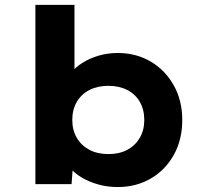

<svg xmlns="http://www.w3.org/2000/svg" viewBox="-20 -760 843 791"><path d="M464.9 10.6Q422.2 10.6 384 -0.3Q345.7 -11.1 315.9 -29.2Q286 -47.3 266.4 -70.5Q246.8 -93.7 241.3 -116.4L283.9 -123.5L274.8 -1.3H125.8V-740H286.8V-404.4L246.2 -412.3Q252.7 -436.6 271.7 -459.7Q290.7 -482.9 320.2 -501.4Q349.6 -519.9 386.6 -530.8Q423.6 -541.7 464.7 -541.7Q541 -541.7 601.1 -506.2Q661.2 -470.6 696 -408.2Q730.9 -345.9 730.9 -265.7Q730.9 -185 696.5 -122.7Q662.2 -60.4 601.9 -24.9Q541.6 10.6 464.9 10.6ZM426.6 -125.2Q471.9 -125.2 504.7 -142.9Q537.5 -160.7 556 -192.3Q574.4 -223.9 574.4 -265.7Q574.4 -308.1 556.2 -340Q537.9 -371.9 504.6 -389.1Q471.3 -406.4 426.6 -406.4Q381.4 -406.4 348.1 -389.1Q314.8 -371.9 296.3 -340Q277.8 -308.1 277.8 -265.7Q277.8 -223.9 296.3 -192.3Q314.8 -160.7 348.1 -142.9Q381.4 -125.2 426.6 -125.2Z"/></svg>

Font: Lexend Exa
Style: Regular
Weight: 400
Designer: Bonnie Shaver-Troup, Thomas Jockin
Foundry: Lexend
Version: Version 1.007